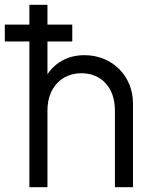

<svg xmlns="http://www.w3.org/2000/svg" viewBox="-45 -777 638 797"><path d="M255 -605V-675H152V-757H77V-675H-25V-605H77V0H152V-319C152 -415 213 -473 293 -473C373 -473 432 -416 432 -319V0H507V-348C507 -462 420 -548 306 -548C266 -548 231 -538 201 -518C181 -505 165 -488 152 -469V-605Z"/></svg>

Font: Plus Jakarta Sans
Style: Regular
Weight: 400
Designer: Gumpita Rahayu
Foundry: Tokotype
Version: Version 2.071;gftools[0.9.30]